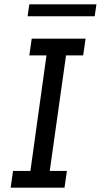

<svg xmlns="http://www.w3.org/2000/svg" viewBox="-20 -864 464 884"><path d="M29 0 40 -77H120L194 -609H115L126 -686H374L363 -609H284L209 -77H288L277 0ZM107 -789 115 -844H424L416 -789Z"/></svg>

Font: Chivo Medium Light
Style: Italic
Weight: 300
Italic angle: -8.05°
Version: Version 2.002